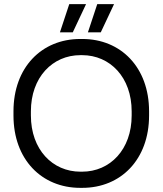

<svg xmlns="http://www.w3.org/2000/svg" viewBox="-20 -897 784 926"><path d="M331 -741 395 -877H314L269 -741ZM466 -741 530 -877H449L404 -741ZM45 -340C45 -128 181 9 367 9H377C563 9 699 -128 699 -340V-360C699 -572 563 -709 377 -709H367C181 -709 45 -572 45 -360ZM129 -340V-360C129 -524 233 -631 368 -631H376C511 -631 615 -524 615 -360V-340C615 -176 511 -69 376 -69H368C233 -69 129 -176 129 -340Z"/></svg>

Font: Fixel Text Regular
Style: Regular
Weight: 400
Width: 4
Designer: AlfaBravo + MacPaw
Foundry: Kyrylo Tkachov, Marchela Mozhyna, Serhii Makarenko, Maria Weinstein, Zakhar Kryvoshyya
Version: Version 1.211